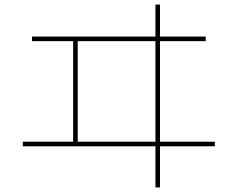

<svg xmlns="http://www.w3.org/2000/svg" viewBox="-20 -780 1040 840"><path d="M920 -160V-140H680V40H660V-140H80V-160H300V-600H120V-620H660V-760H680V-620H880V-600H680V-160ZM320 -160H660V-600H320Z"/></svg>

Font: M PLUS 1p Thin
Style: Regular
Weight: 250
Version: Version 1.062